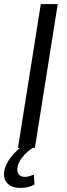

<svg xmlns="http://www.w3.org/2000/svg" viewBox="-32 -725 326 941"><path d="M56 0 168 -705H251L139 0ZM68 196Q24 196 2 171Q-20 146 -8 99Q4 64 33.5 31Q63 -2 107 -29L128 0Q118 6 103 19Q88 32 75 49Q62 66 55 87Q49 117 59.5 129.5Q70 142 90 142Q99 142 110 139Q121 136 134 131L137 179Q124 187 107 191.5Q90 196 68 196Z"/></svg>

Font: Nunito Sans 7pt Condensed
Style: Italic
Weight: 400
Width: 3
Italic angle: -9°
Designer: Vernon Adams
Foundry: Vernon Adams
Version: Version 3.101;gftools[0.9.27]